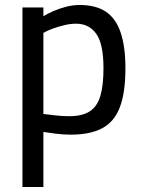

<svg xmlns="http://www.w3.org/2000/svg" viewBox="-20 -530 570 770"><path d="M70 220V-500H154V-465Q170 -475 194 -485.5Q218 -496 245.5 -503Q273 -510 299 -510Q364 -510 404 -483.5Q444 -457 463.5 -400.5Q483 -344 483 -256Q483 -158 460.5 -99.5Q438 -41 389.5 -15.5Q341 10 264 10Q234 10 202.5 6Q171 2 154 -1V220ZM257 -64Q310 -64 340 -83.5Q370 -103 382.5 -145.5Q395 -188 395 -256Q395 -354 366 -394.5Q337 -435 285 -435Q262 -435 237.5 -429Q213 -423 191 -415Q169 -407 154 -398V-73Q170 -71 199.5 -67.5Q229 -64 257 -64Z"/></svg>

Font: Cairo Play Medium
Style: Regular
Weight: 500
Version: Version 3.119